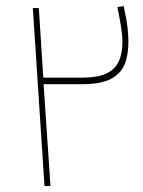

<svg xmlns="http://www.w3.org/2000/svg" viewBox="-20 -623 480 643"><path d="M125 -363H256Q295 -363 321 -371Q347 -379 362 -394.5Q377 -410 383.5 -433Q390 -456 390 -485Q390 -505 385.5 -533Q381 -561 373 -599L394 -603Q404 -559 407 -530.5Q410 -502 410 -485Q410 -449 402.5 -422Q395 -395 377 -377Q359 -359 329.5 -350Q300 -341 256 -341H126L149 0H129L90 -596H110Z"/></svg>

Font: IBM Plex Sans Arabic Thin
Style: Regular
Weight: 100
Designer: Mike Abbink, Paul van der Laan, Pieter van Rosmalen, Wael Morcos, Khajak Apelian
Foundry: Bold Monday
Version: Version 1.101